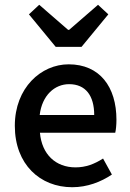

<svg xmlns="http://www.w3.org/2000/svg" viewBox="-20 -771 544 803"><path d="M101 -711 213 -575H321L433 -711L390 -751L269 -646H265L144 -751ZM42 -245C42 -83 148 12 282 12C345 12 402 -10 448 -41L411 -108C375 -85 339 -71 296 -71C213 -71 155 -125 147 -216H462C465 -228 467 -249 467 -270C467 -408 397 -502 267 -502C152 -502 42 -404 42 -245ZM374 -290H146C156 -373 209 -419 269 -419C338 -419 374 -371 374 -290Z"/></svg>

Font: Cambridge Sans Medium
Style: Regular
Weight: 500
Version: Version 2.020;PS 002.020;hotconv 1.0.88;makeotf.lib2.5.64775